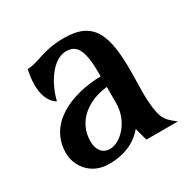

<svg xmlns="http://www.w3.org/2000/svg" viewBox="-122 -620 742 747"><g transform="rotate(-30 248.5 -246.5)"><path d="M335.9 0H477.5C452.1 -20.5 431.2 -34.2 423.3 -73.2C410.6 -132.8 417 -201.7 417 -260.7C417 -418 391.6 -502.9 255.9 -502.9C157.2 -502.9 122.6 -468.8 73.2 -468.8C70.8 -456.5 65.4 -430.7 65.4 -401.9C65.4 -365.2 74.2 -324.2 108.9 -302.7C126 -373.5 175.8 -454.1 236.8 -454.1C286.6 -454.1 305.2 -418.5 305.2 -307.6V-302.2C170.9 -299.3 38.6 -242.2 38.6 -110.8C38.6 -55.2 80.1 9.8 163.6 9.8C247.1 9.8 294.9 -24.9 320.8 -56.6ZM195.3 -39.1C164.6 -39.1 144 -62.5 144 -102.5C144 -192.9 219.2 -246.1 305.2 -254.4V-182.1C305.2 -100.6 244.6 -39.1 195.3 -39.1Z"/></g></svg>

Font: Amarante
Style: Regular
Weight: 400
Designer: Karolina Lach
Foundry: Sorkin Type Co.
Version: Version 1.001